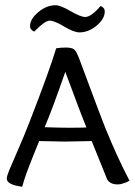

<svg xmlns="http://www.w3.org/2000/svg" viewBox="-20 -699 516 735"><path d="M381 -655Q381 -627 350 -601Q319 -575 284 -575Q263 -575 225.5 -597.5Q188 -620 170 -620Q152 -620 111 -578Q95 -585 95 -599Q95 -626 126.5 -652.5Q158 -679 193 -679Q211 -679 250 -656.5Q289 -634 306 -634Q329 -634 365 -676Q381 -670 381 -655ZM311 -211Q292 -256 230 -424Q180 -280 151 -212Q211 -210 243 -210Q290 -210 311 -211ZM227 -157Q206 -157 130 -159Q125 -147 108.5 -106Q92 -65 82 -37.5Q72 -10 65 16Q6 8 6 -15Q6 -25 15.5 -48Q25 -71 48.5 -124.5Q72 -178 93 -232Q171 -433 195 -514Q211 -517 232 -517Q254 -517 263 -510.5Q272 -504 283 -475Q291 -454 326.5 -358.5Q362 -263 382 -212Q430 -94 476 -7Q448 7 431 7Q401 7 390 -13Q384 -27 331 -159Q245 -157 227 -157Z"/></svg>

Font: Overlock SC
Style: Regular
Weight: 400
Designer: Dario Muhafara
Foundry: Dario Manuel Muhafara
Version: Version 1.001